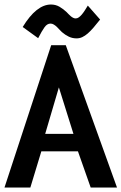

<svg xmlns="http://www.w3.org/2000/svg" viewBox="-20 -835 541 855"><path d="M0 0ZM0 0 208 -633.8H272.9L501 0H383.8L327.1 -161.1H164.1L115.2 0ZM307.1 -238.8 242.2 -445.8 181.2 -238.8ZM81.1 -714.8Q142.1 -814.9 207 -814.9Q228 -814.9 245.4 -804.7Q262.7 -794.4 276.9 -780.8Q280.8 -776.9 285.2 -772.2Q289.6 -767.6 294.7 -763.2Q299.8 -758.8 305.4 -755.9Q311 -752.9 316.9 -752.9Q324.2 -752.9 331.1 -757.8Q337.9 -762.7 344.5 -770.5Q351.1 -778.3 357.7 -788.6Q364.3 -798.8 371.1 -810.1L425.8 -748Q409.7 -727.5 396.2 -711.9Q382.8 -696.3 370.6 -685.8Q358.4 -675.3 346.4 -669.7Q334.5 -664.1 320.8 -664.1Q302.2 -664.1 286.1 -671.9Q270 -679.7 255.9 -691.9Q251.5 -695.8 245.8 -702.1Q240.2 -708.5 233.6 -714.8Q227.1 -721.2 219.7 -725.6Q212.4 -730 205.1 -730Q189.9 -730 178.2 -713.6Q166.5 -697.3 149.9 -665Z"/></svg>

Font: InconsolataGo
Style: Bold
Weight: 700
Designer: Raph Levien, Kirill Tkachev(cyreal.org)
Foundry: Raph Levien, Kirill Tkachev(cyreal.org)
Version: Version 1.015; ttfautohint (v0.92) -l 8 -r 50 -G 200 -x 14 -